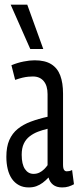

<svg xmlns="http://www.w3.org/2000/svg" viewBox="-20 -810 344 840"><path d="M7.8 -124Q7.8 -167.5 20.6 -197Q33.5 -226.6 57.6 -246.1Q81.8 -265.6 114.9 -277.9Q148.1 -290.3 188.1 -299.1V-398.1Q188.1 -435.1 171.1 -455.3Q154.2 -475.4 124 -475.4Q115.6 -475.4 104 -474.4Q92.4 -473.4 78.2 -470.1Q64.1 -466.7 46.3 -460.5L30 -524.6Q56.1 -535.5 83 -540.8Q109.9 -546.2 131.5 -546.2Q177.1 -546.2 204.3 -529.1Q231.6 -512 243.7 -479.6Q255.8 -447.2 255.8 -400.5V-90.6Q255.8 -73.2 260.2 -66.8Q264.6 -60.5 271.7 -60.5Q277.1 -60.5 283.1 -61.6Q289.2 -62.8 295.4 -66.2L303.6 -4Q292.4 2.3 280.1 6.1Q267.9 10 251.9 10Q227 10 212.2 -1.8Q197.4 -13.5 192.4 -33.5Q180.2 -20.5 167 -10.6Q153.8 -0.8 139.1 4.6Q124.4 10 105.5 10Q81.2 10 62.7 0Q44.2 -10 32 -27.7Q19.8 -45.5 13.8 -70.1Q7.8 -94.7 7.8 -124ZM74.9 -132.7Q74.9 -91.8 89 -70.5Q103.2 -49.3 126.8 -49.3Q140.8 -49.3 152.3 -54.9Q163.7 -60.5 172.8 -69.4Q181.9 -78.4 188.1 -87.3V-246.6Q166.6 -241.5 146.5 -233.9Q126.3 -226.3 109.9 -213.6Q93.4 -201 84.2 -181.5Q74.9 -162.1 74.9 -132.7ZM112.4 -595.7 26.6 -789.7H99.2L169.3 -595.7Z"/></svg>

Font: Georama ExtraCondensed Thin
Style: Regular
Weight: 100
Width: 2
Designer: Jean-Baptiste Levee
Foundry: Production Type
Version: Version 1.001